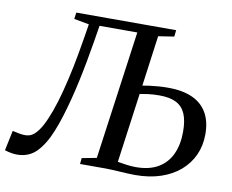

<svg xmlns="http://www.w3.org/2000/svg" viewBox="-107 -847 1163 961"><g transform="rotate(10 474.5 -367.0)"><path d="M36.5 8.5Q23 8.5 8 6Q-7 3.5 -26.5 -2.5L-5 -104.5Q10 -101 24.2 -98.2Q38.5 -95.5 52 -94.5Q83.5 -92 104.5 -110.5Q125.5 -129 143.5 -162.5Q161 -196 177.5 -241.8Q194 -287.5 209.2 -345.8Q224.5 -404 238.8 -473.8Q253 -543.5 266 -624.5L277.5 -696L201 -710L205.5 -743H713L709.5 -710L629.5 -697.5L594.5 -440.5Q609 -443.5 630.5 -446.2Q652 -449 676.5 -450.8Q701 -452.5 724 -452.5Q797.5 -452.5 847 -430.2Q896.5 -408 922 -364Q947.5 -320 947.5 -255Q947.5 -197.5 925.8 -149.5Q904 -101.5 863.2 -66.5Q822.5 -31.5 765.2 -12.5Q708 6.5 636 6.5Q619.5 6.5 599.5 5.5Q579.5 4.5 559 3.2Q538.5 2 519.5 1Q500.5 0 485 0H355.5L358.5 -30.5L433 -44.5L523.5 -698H331.5L319 -620.5Q310 -565.5 300 -511.8Q290 -458 279 -407.2Q268 -356.5 255.8 -309.5Q243.5 -262.5 230.5 -220.8Q217.5 -179 203 -143.5Q174.5 -72 135.5 -31.8Q96.5 8.5 36.5 8.5ZM632.5 -33Q701 -33 746 -59.5Q791 -86 813.2 -134.2Q835.5 -182.5 835.5 -248Q835.5 -303.5 820.8 -338.5Q806 -373.5 773.8 -390.2Q741.5 -407 688 -407Q655.5 -407 629.2 -403.5Q603 -400 588.5 -397L540 -43.5Q557 -40.5 582.8 -36.8Q608.5 -33 632.5 -33Z"/></g></svg>

Font: Merriweather 72pt
Style: Italic
Weight: 400
Italic angle: -7.8°
Version: Version 2.101